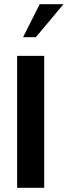

<svg xmlns="http://www.w3.org/2000/svg" viewBox="-20 -894 322 914"><path d="M190.4 0V-627.9H61.5V0ZM150.4 -716.8H89.8L168.9 -874H282.2Z"/></svg>

Font: Namkio Khamti Book
Style: Bold
Weight: 800
Designer: Debbi Hosken
Foundry: SIL International
Version: Version 3.917